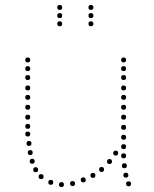

<svg xmlns="http://www.w3.org/2000/svg" viewBox="-20 -752 620 775"><path d="M221 -646Q211 -646 211 -656Q211 -666 221 -666Q231 -666 231 -656Q231 -646 221 -646ZM221 -679Q211 -679 211 -689Q211 -699 221 -699Q231 -699 231 -689Q231 -679 221 -679ZM221 -712Q211 -712 211 -722Q211 -732 221 -732Q231 -732 231 -722Q231 -712 221 -712ZM347 -646Q337 -646 337 -656Q337 -666 347 -666Q357 -666 357 -656Q357 -646 347 -646ZM347 -679Q337 -679 337 -689Q337 -699 347 -699Q357 -699 357 -689Q357 -679 347 -679ZM347 -712Q337 -712 337 -722Q337 -732 347 -732Q357 -732 357 -722Q357 -712 347 -712ZM479 -289Q489 -289 489 -279Q489 -269 479 -269Q469 -269 469 -279Q469 -289 479 -289ZM479 -329Q489 -329 489 -319Q489 -309 479 -309Q469 -309 469 -319Q469 -329 479 -329ZM479 -369Q489 -369 489 -359Q489 -349 479 -349Q469 -349 469 -359Q469 -369 479 -369ZM479 -407Q489 -407 489 -397Q489 -387 479 -387Q469 -387 469 -397Q469 -407 479 -407ZM479 -449Q489 -449 489 -439Q489 -429 479 -429Q469 -429 469 -439Q469 -449 479 -449ZM479 -485Q489 -485 489 -475Q489 -465 479 -465Q469 -465 469 -475Q469 -485 479 -485ZM479 -520Q489 -520 489 -510Q489 -500 479 -500Q469 -500 469 -510Q469 -520 479 -520ZM499 -20Q509 -20 509 -10Q509 0 499 0Q489 0 489 -10Q489 -20 499 -20ZM479 -133Q489 -133 489 -123Q489 -113 479 -113Q469 -113 469 -123Q469 -133 479 -133ZM479 -170Q489 -170 489 -160Q489 -150 479 -150Q469 -150 469 -160Q469 -170 479 -170ZM479 -208Q489 -208 489 -198Q489 -188 479 -188Q469 -188 469 -198Q469 -208 479 -208ZM479 -248Q489 -248 489 -238Q489 -228 479 -228Q469 -228 469 -238Q469 -248 479 -248ZM482 -93Q492 -93 492 -83Q492 -73 482 -73Q472 -73 472 -83Q472 -93 482 -93ZM488 -55Q498 -55 498 -45Q498 -35 488 -35Q478 -35 478 -45Q478 -55 488 -55ZM92 -289Q102 -289 102 -279Q102 -269 92 -269Q82 -269 82 -279Q82 -289 92 -289ZM92 -329Q102 -329 102 -319Q102 -309 92 -309Q82 -309 82 -319Q82 -329 92 -329ZM92 -369Q102 -369 102 -359Q102 -349 92 -349Q82 -349 82 -359Q82 -369 92 -369ZM92 -407Q102 -407 102 -397Q102 -387 92 -387Q82 -387 82 -397Q82 -407 92 -407ZM92 -449Q102 -449 102 -439Q102 -429 92 -429Q82 -429 82 -439Q82 -449 92 -449ZM92 -485Q102 -485 102 -475Q102 -465 92 -465Q82 -465 82 -475Q82 -485 92 -485ZM92 -520Q102 -520 102 -510Q102 -500 92 -500Q82 -500 82 -510Q82 -520 92 -520ZM273 -21Q283 -21 283 -11Q283 -1 273 -1Q263 -1 263 -11Q263 -21 273 -21ZM228 -17Q238 -17 238 -7Q238 3 228 3Q218 3 218 -7Q218 -17 228 -17ZM185 -26Q195 -26 195 -16Q195 -6 185 -6Q175 -6 175 -16Q175 -26 185 -26ZM146 -49Q156 -49 156 -39Q156 -29 146 -29Q136 -29 136 -39Q136 -49 146 -49ZM124 -77Q134 -77 134 -67Q134 -57 124 -57Q114 -57 114 -67Q114 -77 124 -77ZM102 -146Q112 -146 112 -136Q112 -126 102 -126Q92 -126 92 -136Q92 -146 102 -146ZM97 -183Q107 -183 107 -173Q107 -163 97 -163Q87 -163 87 -173Q87 -183 97 -183ZM110 -111Q120 -111 120 -101Q120 -91 110 -91Q100 -91 100 -101Q100 -111 110 -111ZM92 -221Q102 -221 102 -211Q102 -201 92 -201Q82 -201 82 -211Q82 -221 92 -221ZM316 -36Q326 -36 326 -26Q326 -16 316 -16Q306 -16 306 -26Q306 -36 316 -36ZM92 -252Q102 -252 102 -242Q102 -232 92 -232Q82 -232 82 -242Q82 -252 92 -252ZM355 -54Q365 -54 365 -44Q365 -34 355 -34Q345 -34 345 -44Q345 -54 355 -54ZM390 -78Q400 -78 400 -68Q400 -58 390 -58Q380 -58 380 -68Q380 -78 390 -78ZM422 -110Q432 -110 432 -100Q432 -90 422 -90Q412 -90 412 -100Q412 -110 422 -110ZM447 -144Q457 -144 457 -134Q457 -124 447 -124Q437 -124 437 -134Q437 -144 447 -144Z"/></svg>

Font: Raleway Dots 
Style: Regular
Weight: 400
Version: Version 1.000